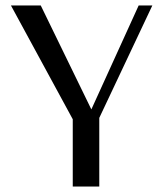

<svg xmlns="http://www.w3.org/2000/svg" viewBox="-20 -682 597 702"><path d="M343 0H246V-246L20 -662H129L314 -282L487 -662H537L343 -251Z"/></svg>

Font: Belleza
Style: Regular
Weight: 400
Designer: Eduardo Rodriguez Tunni
Foundry: Eduardo Rodriguez Tunni
Version: Version 1.001